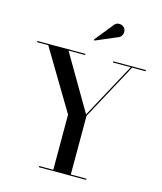

<svg xmlns="http://www.w3.org/2000/svg" viewBox="-139 -1084 999 1185"><g transform="rotate(15 360.0 -491.5)"><path d="M223.5 0V-7.5H313.5V-360L84.5 -742.5H13V-750H320V-742.5H214L420.5 -390L611.5 -742.5H498V-750H706.5V-742.5H620.5L425.5 -382.5V-7.5H525.5V0ZM352 -843.5 347.5 -849 441 -965Q452 -980 466 -982.2Q480 -984.5 492.5 -979Q505 -973.5 510.5 -963.5Q517 -953.5 516.5 -940.5Q516 -927.5 508.8 -916.8Q501.5 -906 488.5 -901.5Z"/></g></svg>

Font: BodoniModa_28ptMedium
Style: Regular
Weight: 500
Designer: Owen Earl
Foundry: indestructible type
Version: Version 2.004